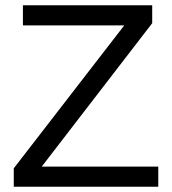

<svg xmlns="http://www.w3.org/2000/svg" viewBox="-20 -708 651 728"><path d="M580.1 -76.2V0H32.2V-69.8L451.2 -611.8H66.9V-688H557.1V-620.1L138.2 -76.2Z"/></svg>

Font: Libra Sans Modern
Style: Regular
Weight: 400
Foundry: Stefan Peev, Context Ltd
Version: Version 1.000